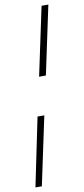

<svg xmlns="http://www.w3.org/2000/svg" viewBox="-137 -779 426 976"><g transform="rotate(-10 76.0 -291.0)"><path d="M79 -390 154 -743H189L114 -390ZM-37 161 36 -192H71L-4 161Z"/></g></svg>

Font: Saira Ultra Condensed Thin
Style: Italic
Weight: 100
Width: 1
Italic angle: -12°
Designer: Hector Gatti with collaboration of the Omnibus-Type team
Foundry: Omnibus-Type
Version: Version 1.001; ttfautohint (v1.8)